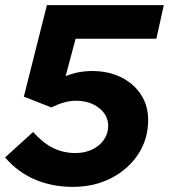

<svg xmlns="http://www.w3.org/2000/svg" viewBox="-20 -720 659 749"><path d="M264 9Q182 9 114.5 -20.5Q47 -50 0 -106L109 -205Q148 -162 187.5 -142.5Q227 -123 275 -123Q311 -123 340 -137Q369 -151 385.5 -175Q402 -199 402 -229Q402 -271 366 -299Q330 -327 276 -327Q254 -327 230.5 -320.5Q207 -314 180 -301L73 -343L163 -700H619L590 -569H275L236 -423Q267 -435 291.5 -439Q316 -443 338 -443Q403 -443 452.5 -418.5Q502 -394 530 -351Q558 -308 558 -252Q558 -178 519.5 -119Q481 -60 414.5 -25.5Q348 9 264 9Z"/></svg>

Font: Red Hat Text VF
Style: Italic
Weight: 400
Italic angle: -12°
Designer: Pentagram, MCKL
Foundry: Pentagram, MCKL
Version: Version 1.023